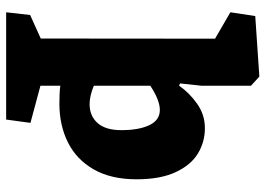

<svg xmlns="http://www.w3.org/2000/svg" viewBox="-138 -536 855 618"><g transform="rotate(90 289.0 -226.5)"><path d="M255.4 6.3V70.3L375 102.5L364.3 180.7H19L27.8 103.5L103.5 69.3L104 -491.7L19 -541L31.2 -621.1L226.1 -634.3L255.4 -607.4V-447.3L248 -378.9L255.4 -376Q277.8 -408.7 313.2 -433.8Q348.6 -459 392.1 -459Q436.5 -459 473.6 -436.5Q510.7 -414.1 533.7 -364.7Q556.6 -315.4 556.6 -239.3Q556.6 -156.7 524.7 -101.1Q492.7 -45.4 437.7 -18.1Q382.8 9.3 313.5 9.3Q302.2 9.3 285.2 8.8Q268.1 8.3 255.4 6.3ZM255.4 -283.2V-101.6Q288.1 -87.9 314.9 -87.9Q352.5 -87.9 375.5 -113.5Q398.4 -139.2 398.4 -189.9Q398.4 -246.6 382.3 -280.3Q366.2 -314 333.5 -314Q301.8 -314 255.4 -283.2Z"/></g></svg>

Font: Neuton ExtraBold
Style: Regular
Weight: 800
Designer: Brian M Zick
Foundry: Brian M Zick
Version: Version 1.560